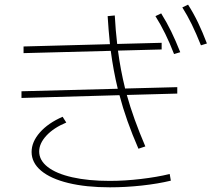

<svg xmlns="http://www.w3.org/2000/svg" viewBox="-20 -802 904 816"><path d="M71.3 -414.1 480.5 -424.8Q461.9 -501 450.7 -585.9L80.1 -576.2V-604.5L447.3 -614.3Q440.9 -676.3 437.5 -733.4L467.8 -736.3Q471.2 -672.9 478 -615.2L667 -620.1V-591.8L481.4 -586.9Q491.7 -507.3 511.7 -425.8L733.4 -431.6V-404.3L519 -398.4Q546.4 -299.3 597.7 -179.7L568.4 -169.9Q515.6 -291 487.8 -397.5L71.3 -385.7ZM640.6 -733.4 665 -745.1Q688.5 -707.5 707.5 -668.5Q726.6 -629.4 746.1 -580.1L719.7 -572.3Q684.6 -663.6 640.6 -733.4ZM754.9 -770.5 779.3 -782.2Q803.2 -744.6 822 -705.3Q840.8 -666 859.4 -617.2L834 -609.4Q813.5 -660.6 794.7 -699Q775.9 -737.3 754.9 -770.5ZM114.3 -156.2Q114.3 -199.2 149.7 -239.3Q185.1 -279.3 246.1 -305.7L261.7 -281.2Q208 -258.8 177.2 -225.6Q146.5 -192.4 146.5 -158.2Q146.5 -120.6 182.9 -92.3Q219.2 -64 287.1 -48.6Q355 -33.2 446.3 -33.2Q509.8 -33.2 578.4 -41.3Q647 -49.3 701.2 -62.5L706.1 -34.2Q651.9 -21 582.5 -13.4Q513.2 -5.9 447.3 -5.9Q345.7 -5.9 270.5 -24.2Q195.3 -42.5 154.8 -76.4Q114.3 -110.4 114.3 -156.2Z"/></svg>

Font: Pretendard GOV Thin
Style: Regular
Weight: 100
Designer: Base glyphs from Inter by Rasmus Andersson; Hangeul glyphs from Noto Sans CJK(Source Han Sans) by Jang Soo-young and Kan
Foundry: Kil Hyung-jin
Version: Version 1.309